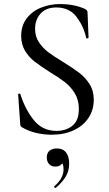

<svg xmlns="http://www.w3.org/2000/svg" viewBox="-20 -656 539 952"><path d="M294 -348Q344 -317 373.5 -294.5Q403 -272 424 -239Q445 -206 445 -161Q445 -112 419.5 -72.5Q394 -33 346.5 -10.5Q299 12 236 12Q196 12 157 2.5Q118 -7 89 -25Q84 -28 82 -32Q80 -36 80 -44L70 -187Q69 -191 74.5 -192Q80 -193 81 -189Q105 -113 148 -60Q191 -7 260 -7Q307 -7 339 -32.5Q371 -58 371 -116Q371 -160 351 -193Q331 -226 302 -248.5Q273 -271 225 -300Q178 -330 150.5 -351.5Q123 -373 104 -404.5Q85 -436 85 -478Q85 -529 112.5 -565Q140 -601 184.5 -618.5Q229 -636 278 -636Q344 -636 399 -613Q414 -606 414 -595L419 -470Q419 -466 413.5 -465.5Q408 -465 407 -469Q396 -523 360.5 -571Q325 -619 259 -619Q209 -619 181.5 -589Q154 -559 154 -513Q154 -475 173 -446.5Q192 -418 219 -397.5Q246 -377 294 -348ZM255 276Q251 276 249 272.5Q247 269 250 267Q295 228 295 184Q295 163 288.5 154Q282 145 270 142L291 132Q293 151 283 160.5Q273 170 254 170Q235 170 223.5 157.5Q212 145 212 125Q212 102 226 91Q240 80 262 80Q292 80 307.5 100Q323 120 323 156Q323 191 306 219.5Q289 248 257 275Z"/></svg>

Font: Cormorant SC Medium
Style: Regular
Weight: 500
Designer: Christian Thalmann (Catharsis Fonts)
Foundry: Catharsis Fonts
Version: Version 4.000